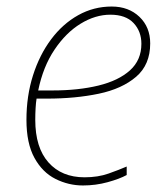

<svg xmlns="http://www.w3.org/2000/svg" viewBox="-20 -558 507 588"><path d="M234 10Q190 10 150 -10Q110 -30 85.5 -74.5Q61 -119 61 -191Q61 -264 81 -327Q101 -390 136.5 -437.5Q172 -485 219.5 -511.5Q267 -538 322 -538Q374 -538 407 -506.5Q440 -475 440 -425Q440 -360 397 -323Q354 -286 282.5 -271Q211 -256 124 -256H92Q90 -244 89 -226.5Q88 -209 88 -191Q88 -106 128.5 -60.5Q169 -15 239 -15Q280 -15 312.5 -26.5Q345 -38 368 -48V-22Q346 -10 309.5 0Q273 10 234 10ZM97 -281H141Q220 -281 281.5 -296Q343 -311 378 -342.5Q413 -374 413 -424Q413 -462 389 -487.5Q365 -513 318 -513Q272 -513 227 -485.5Q182 -458 147 -406Q112 -354 97 -281Z"/></svg>

Font: Noto Sans Disp Thin
Style: Italic
Weight: 100
Italic angle: -12°
Designer: Monotype Design Team
Foundry: Monotype Imaging Inc.
Version: Version 2.000;GOOG;noto-source:20170915:90ef993387c0